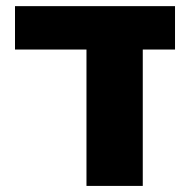

<svg xmlns="http://www.w3.org/2000/svg" viewBox="-20 -611 629 631"><path d="M29.3 -590.8H555.2V-448.2H449.2V0H264.2V-448.2H29.3Z"/></svg>

Font: Heebo Black
Style: Regular
Weight: 900
Designer: Oded Ezer
Foundry: Ezer Type House
Version: Version 3.100